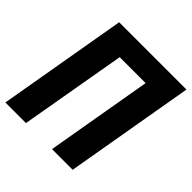

<svg xmlns="http://www.w3.org/2000/svg" viewBox="-189 -853 995 995"><g transform="rotate(45 308.0 -355.5)"><path d="M616.2 -710.9 493.2 0H341.8L442.9 -585H252.9L150.9 0H0L123 -710.9Z"/></g></svg>

Font: Roboto Condensed ExtraBold
Style: Italic
Weight: 800
Italic angle: -12°
Designer: Christian Robertson
Foundry: Google
Version: Version 3.008; 2023